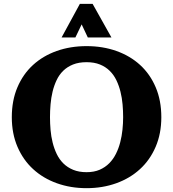

<svg xmlns="http://www.w3.org/2000/svg" viewBox="-20 -958 894 992"><path d="M813.5 -352.5Q813.5 -267.6 784.2 -199.5Q754.9 -131.3 703.1 -84Q651.4 -36.6 580.6 -11.2Q509.8 14.2 427.2 14.2Q344.7 14.2 273.9 -11.2Q203.1 -36.6 151.4 -84Q99.6 -131.3 70.3 -199.5Q41 -267.6 41 -352.5Q41 -439 70.1 -507.1Q99.1 -575.2 150.6 -622.3Q202.1 -669.4 272.9 -694.6Q343.8 -719.7 427.2 -719.7Q510.7 -719.7 581.5 -694.6Q652.3 -669.4 703.9 -622.3Q755.4 -575.2 784.4 -507.1Q813.5 -439 813.5 -352.5ZM616.2 -352.5Q616.2 -384.8 613.3 -418.5Q610.4 -452.1 602.5 -483.9Q594.7 -515.6 581.3 -543.5Q567.9 -571.3 546.9 -592Q525.9 -612.8 496.3 -624.8Q466.8 -636.7 427.2 -636.7Q387.2 -636.7 357.4 -624.8Q327.6 -612.8 306.6 -592.3Q285.6 -571.8 272.5 -543.9Q259.3 -516.1 251.7 -484.6Q244.1 -453.1 241.2 -419.2Q238.3 -385.3 238.3 -352.5Q238.3 -320.3 241.2 -286.6Q244.1 -252.9 252 -221.4Q259.8 -189.9 273.2 -162.1Q286.6 -134.3 307.6 -113.5Q328.6 -92.8 358.2 -80.6Q387.7 -68.4 427.2 -68.4Q465.8 -68.4 494.6 -80.8Q523.4 -93.3 544.4 -114.5Q565.4 -135.7 579.3 -163.8Q593.3 -191.9 601.3 -223.4Q609.4 -254.9 612.8 -288.1Q616.2 -321.3 616.2 -352.5ZM555.7 -764.6H433.6L401.9 -832L369.6 -764.6H298.3L392.6 -938H458.5Z"/></svg>

Font: Aclonica
Style: Regular
Weight: 400
Version: Version 1.001